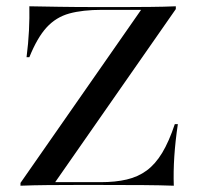

<svg xmlns="http://www.w3.org/2000/svg" viewBox="-20 -591 627 611"><path d="M45.2 0V-8.9L429 -559.7H305.6Q242.7 -559.7 200.4 -548Q158.1 -536.3 128.2 -503.6Q98.4 -471 73.4 -408.9H64.5Q70.2 -453.2 72.2 -494Q74.2 -534.7 73.4 -571Q114.5 -570.2 167.7 -569.4Q221 -568.5 295.2 -568.5H375Q412.9 -568.5 457.7 -569Q502.4 -569.4 539.5 -571V-562.1L155.6 -11.3H300Q347.6 -11.3 383.5 -19.8Q419.4 -28.2 446.8 -48.4Q474.2 -68.5 496 -104.4Q517.7 -140.3 536.3 -196H546Q537.9 -141.9 534.7 -93.1Q531.5 -44.4 533.1 0Q490.3 -1.6 435.1 -2Q379.8 -2.4 303.2 -2.4H217.7Q176.6 -2.4 131 -2Q85.5 -1.6 45.2 0Z"/></svg>

Font: Playfair 144pt SemiExpanded Medium
Style: Regular
Weight: 500
Width: 6
Designer: Claus Eggers Sørensen
Foundry: Claus Eggers Sørensen
Version: Version 2.203